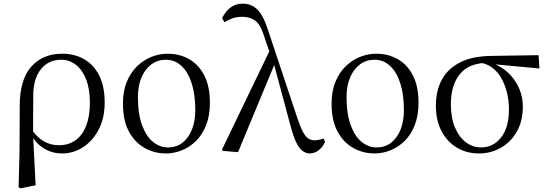

<svg xmlns="http://www.w3.org/2000/svg" viewBox="-20 -825 2994 1051"><path d="M82 200 87 -6 88 -245Q88 -389 151 -460Q214 -531 321 -531Q388 -531 440.5 -501Q493 -471 523 -412Q553 -353 553 -264Q553 -179 520.5 -116.5Q488 -54 435 -19.5Q382 15 320 15Q264 15 217.5 -14.5Q171 -44 145 -98H142L156 -113Q182 -74 219 -52Q256 -30 303 -30Q355 -30 393 -57Q431 -84 451.5 -136Q472 -188 472 -263Q472 -339 451 -391.5Q430 -444 394.5 -471Q359 -498 315 -498Q246 -498 204.5 -447Q163 -396 162 -306L161 -94V-85L175 189L92 206Z M888 15Q827 15 773.5 -14Q720 -43 686.5 -103.5Q653 -164 653 -258Q653 -326 674 -377Q695 -428 730 -462Q765 -496 808.5 -513.5Q852 -531 897 -531Q964 -531 1016.5 -500.5Q1069 -470 1099 -410.5Q1129 -351 1129 -263Q1129 -193 1108.5 -140.5Q1088 -88 1053 -53.5Q1018 -19 975 -2Q932 15 888 15ZM898 -18Q947 -18 980.5 -45Q1014 -72 1031.5 -118Q1049 -164 1049 -221Q1049 -306 1029.5 -368Q1010 -430 973.5 -464Q937 -498 888 -498Q843 -498 808.5 -472.5Q774 -447 754.5 -401Q735 -355 735 -295Q735 -201 758 -139Q781 -77 818.5 -47.5Q856 -18 898 -18Z M1200 1 1195 -6 1461 -558 1488 -486 1283 8ZM1676 15Q1657 15 1638.5 3Q1620 -9 1603 -42.5Q1586 -76 1569 -141L1477 -484L1474 -486L1424 -632Q1405 -692 1376.5 -712.5Q1348 -733 1305 -733Q1276 -733 1252 -724.5Q1228 -716 1208 -703L1196 -726Q1214 -763 1242 -784Q1270 -805 1309 -805Q1356 -805 1389 -772.5Q1422 -740 1446 -664L1609 -175Q1625 -128 1638.5 -102.5Q1652 -77 1667.5 -67Q1683 -57 1701 -57Q1711 -57 1725 -59.5Q1739 -62 1751 -67L1759 -49Q1749 -22 1725.5 -3.5Q1702 15 1676 15Z M2030 15Q1969 15 1915.5 -14Q1862 -43 1828.5 -103.5Q1795 -164 1795 -258Q1795 -326 1816 -377Q1837 -428 1872 -462Q1907 -496 1950.5 -513.5Q1994 -531 2039 -531Q2106 -531 2158.5 -500.5Q2211 -470 2241 -410.5Q2271 -351 2271 -263Q2271 -193 2250.5 -140.5Q2230 -88 2195 -53.5Q2160 -19 2117 -2Q2074 15 2030 15ZM2040 -18Q2089 -18 2122.5 -45Q2156 -72 2173.5 -118Q2191 -164 2191 -221Q2191 -306 2171.5 -368Q2152 -430 2115.5 -464Q2079 -498 2030 -498Q1985 -498 1950.5 -472.5Q1916 -447 1896.5 -401Q1877 -355 1877 -295Q1877 -201 1900 -139Q1923 -77 1960.5 -47.5Q1998 -18 2040 -18Z M2602 15Q2535 15 2481.5 -16.5Q2428 -48 2397 -107Q2366 -166 2366 -246Q2366 -329 2399 -389.5Q2432 -450 2499.5 -484Q2567 -518 2671 -519L2928 -523L2933 -450L2666 -475L2649 -481Q2546 -480 2497 -419Q2448 -358 2448 -254Q2448 -180 2470.5 -127Q2493 -74 2530.5 -46Q2568 -18 2613 -18Q2680 -18 2723 -72.5Q2766 -127 2766 -228Q2766 -275 2755 -318.5Q2744 -362 2724 -397.5Q2704 -433 2673 -455.5Q2642 -478 2602 -483L2615 -492Q2663 -488 2704 -467Q2745 -446 2776 -412Q2807 -378 2824.5 -334.5Q2842 -291 2842 -241Q2842 -162 2809 -104.5Q2776 -47 2721.5 -16Q2667 15 2602 15Z"/></svg>

Font: Noto Serif KR
Style: Regular
Weight: 400
Designer: Ryoko NISHIZUKA  (kana & ideographs); Frank Grießhammer (Latin, Greek & Cyrillic); Wenlong ZHANG  (bopomofo); Sandoll Co
Foundry: Adobe
Version: Version 2.003-H1;hotconv 1.1.1;makeotfexe 2.6.0